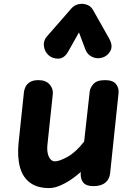

<svg xmlns="http://www.w3.org/2000/svg" viewBox="-20 -950 684 980"><path d="M231 10Q170.5 10 133.2 -17.5Q96 -45 81.8 -97Q67.5 -149 75 -222.5L102.5 -482.5Q104 -493.5 110.5 -507.2Q117 -521 132.8 -531Q148.5 -541 176.5 -541Q213.5 -541 233 -519.2Q252.5 -497.5 249.5 -469.5L222 -210.5Q219.5 -184.5 224 -165.8Q228.5 -147 238 -136.8Q247.5 -126.5 260 -126.5Q283.5 -126.5 325.5 -150Q367.5 -173.5 409.5 -227.5L438 -484Q440 -501.5 457 -521.2Q474 -541 516 -541Q556 -541 572 -521Q588 -501 585 -473.5L542 -65Q538.5 -34.5 517.2 -17.2Q496 0 456 0Q420.5 0 405.2 -18Q390 -36 392 -68L392.5 -72.5Q369 -51 340.8 -32.2Q312.5 -13.5 284.2 -1.8Q256 10 231 10ZM502.5 -656Q475.5 -648 450.8 -659.5Q426 -671 416.5 -696L383 -784.5L329 -688.5Q309 -652 279 -650.8Q249 -649.5 227.5 -668.5Q207 -688 204 -715.5Q201 -743 219.5 -764L344 -906.5Q355 -919 368.8 -924.8Q382.5 -930.5 396.5 -930.5Q413.5 -930.5 429.2 -923.5Q445 -916.5 455.5 -898L537 -753.5Q557.5 -717 543.8 -690.8Q530 -664.5 502.5 -656Z"/></svg>

Font: Edu NSW ACT Hand Pre
Style: Regular
Weight: 400
Designer: Tina and Corey Anderson, Eben Sorkin, Mirko Velimirovic
Foundry: Sorkin Type Co.
Version: Version 2.000